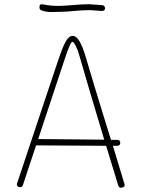

<svg xmlns="http://www.w3.org/2000/svg" viewBox="-20 -880 671 910"><path d="M571 -3Q571 3 565 6.5Q559 10 553 10Q545 10 541 1L483 -189L151 -191L89 -4Q87 2 84 4.5Q81 7 75 7Q68 7 64 3.5Q60 0 60 -5L61 -11Q161 -309 196 -416L258 -601Q278 -660 292.5 -685Q307 -710 325 -710Q357 -710 386 -611Q404 -549 423.5 -485.5Q443 -422 463 -356L506 -217H537Q543 -217 546.5 -213Q550 -209 550 -203Q550 -197 546.5 -193Q543 -189 536 -189H515L569 -11Q571 -7 571 -3ZM474 -218Q396 -477 359 -607Q350 -640 339.5 -661Q329 -682 323 -682Q314 -682 288 -604L161 -221ZM225 -823Q198 -823 179 -830Q172 -832 169.5 -835.5Q167 -839 167 -847Q167 -863 185 -859Q218 -852 257 -852Q280 -852 326 -856Q374 -860 401 -860Q410 -860 430 -858Q450 -856 461 -856Q469 -856 473.5 -851.5Q478 -847 478 -841Q478 -835 474 -831.5Q470 -828 463 -828L435 -830Q415 -832 407 -832Q375 -832 331 -828Q289 -824 268 -824Z"/></svg>

Font: Mali ExtraLight
Style: Regular
Weight: 275
Version: Version 1.000; ttfautohint (v1.6)